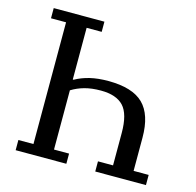

<svg xmlns="http://www.w3.org/2000/svg" viewBox="-102 -805 931 911"><g transform="rotate(15 363.0 -349.0)"><path d="M52 -50H126V-648H52V-698H301V-648H227V-394H231Q263 -412 302 -421.5Q341 -431 392 -431Q511 -431 564.5 -378.5Q618 -326 618 -213V-50H692V0H443V-50H517V-209Q517 -302 481.5 -340Q446 -378 370 -378Q325 -378 290.5 -368.5Q256 -359 227 -341V-50H301V0H52Z"/></g></svg>

Font: IBM Plex Serif Text
Style: Regular
Weight: 450
Designer: Mike Abbink, Paul van der Laan, Pieter van Rosmalen
Foundry: Bold Monday
Version: Version 3.001